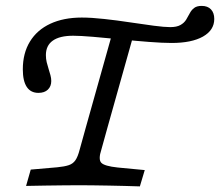

<svg xmlns="http://www.w3.org/2000/svg" viewBox="-20 -643 761 664"><path d="M276.6 -201.6 370.2 -534.7 442.7 -525.8 351.6 -201.6ZM258.1 -2.4Q230.6 -2.4 199.2 -2Q167.7 -1.6 135.1 -1.2Q102.4 -0.8 70.2 0L86.3 -56.5L178.2 -64.5Q203.2 -66.9 217.7 -71.8Q232.3 -76.6 240.7 -88.7Q249.2 -100.8 255.6 -125.8L276.6 -201.6H351.6L330.6 -125.8Q319.4 -91.9 330.2 -80.2Q341.1 -68.5 387.1 -63.7L480.6 -54.8L463.7 1.6Q437.1 0.8 409.7 0Q382.3 -0.8 355.2 -1.2Q328.2 -1.6 302.4 -2Q276.6 -2.4 253.2 -2.4H258.1ZM112.9 -321.8Q86.3 -321.8 72.6 -342.3Q58.9 -362.9 58.9 -403.2Q58.9 -458.9 83.5 -499.2Q108.1 -539.5 154 -560.9Q200 -582.3 262.9 -582.3Q296 -582.3 340.3 -577.4Q384.7 -572.6 429.8 -565.7Q475 -558.9 512.1 -554Q549.2 -549.2 568.5 -549.2Q591.1 -549.2 604 -556.5Q616.9 -563.7 623.8 -575Q630.6 -586.3 636.3 -597.2Q641.9 -608.1 651.2 -615.3Q660.5 -622.6 677.4 -622.6Q698.4 -622.6 709.7 -610.5Q721 -598.4 721 -577.4Q721 -538.7 681.9 -516.5Q642.7 -494.4 573.4 -494.4Q542.7 -494.4 495.6 -498Q448.4 -501.6 397.2 -506.9Q346 -512.1 301.6 -515.7Q257.3 -519.4 233.1 -519.4Q186.3 -519.4 162.5 -502.4Q138.7 -485.5 138.7 -452.4Q138.7 -439.5 141.5 -427.8Q144.4 -416.1 148 -404.8Q151.6 -393.5 154.4 -383.1Q157.3 -372.6 157.3 -362.9Q157.3 -344.4 145.6 -333.1Q133.9 -321.8 112.9 -321.8Z"/></svg>

Font: Playfair 5pt SemiExpanded Light
Style: Italic
Weight: 300
Width: 6
Italic angle: -15.6°
Designer: Claus Eggers Sørensen
Foundry: Claus Eggers Sørensen
Version: Version 2.203